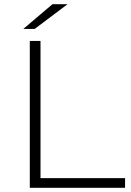

<svg xmlns="http://www.w3.org/2000/svg" viewBox="-20 -895 625 915"><path d="M122 -700H173V-46H576V0H122ZM230 -875H302L145 -757H91Z"/></svg>

Font: Hilab Light
Style: Regular
Weight: 300
Designer: Cristianderson Lima
Foundry: Cristianderson
Version: Version 1.0